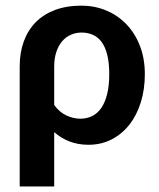

<svg xmlns="http://www.w3.org/2000/svg" viewBox="-20 -513 570 690"><path d="M50.8 -273.9Q50.8 -323.7 65.4 -364Q80.1 -404.3 108.2 -432.9Q136.2 -461.4 177.7 -477.1Q219.2 -492.7 273.4 -492.7Q319.3 -492.7 360.6 -475.8Q401.9 -459 433.1 -427Q464.4 -395 482.4 -349.4Q500.5 -303.7 500.5 -246.1Q500.5 -191.9 486.1 -145.5Q471.7 -99.1 445.1 -65.2Q418.5 -31.2 381.1 -12Q343.8 7.3 297.9 7.3Q261.2 7.3 230.5 -4.4Q199.7 -16.1 174.8 -38.1V157.2H50.8ZM174.8 -135.7Q193.8 -109.4 219 -97.9Q244.1 -86.4 268.6 -86.4Q292 -86.4 311.3 -95.9Q330.6 -105.5 344 -125Q357.4 -144.5 365 -174.6Q372.6 -204.6 372.6 -246.1Q372.6 -287.1 365.5 -315.7Q358.4 -344.2 345.2 -362.1Q332 -379.9 313.7 -387.9Q295.4 -396 273.4 -396Q252.9 -396 234.9 -388.2Q216.8 -380.4 203.6 -365Q190.4 -349.6 182.6 -326.7Q174.8 -303.7 174.8 -273.9Z"/></svg>

Font: Carlito
Style: Bold
Weight: 700
Designer: Lukasz Dziedzic
Foundry: tyPoland Lukasz Dziedzic
Version: Version 1.104